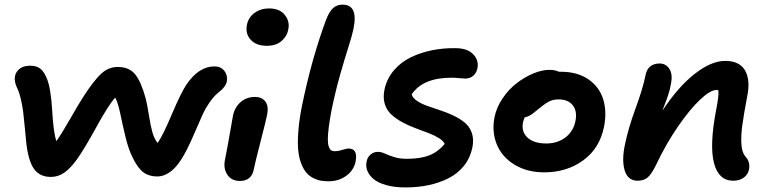

<svg xmlns="http://www.w3.org/2000/svg" viewBox="-20 -780 3357 838"><path d="M202.1 -7.8Q154.3 -7.8 129.4 -41.5Q104.5 -75.2 95.2 -151.9Q92.8 -174.3 88.4 -221.9Q84 -269.5 81.1 -292.5Q78.1 -315.4 71.3 -345.9Q64.5 -376.5 54.2 -397Q35.2 -439 53 -466.1Q70.8 -493.2 111.8 -493.2Q138.7 -493.2 155.3 -481Q171.9 -468.8 185.1 -436Q202.1 -394 207.8 -297.1Q213.4 -200.2 226.1 -164.1Q247.1 -192.9 285.2 -259.5Q323.2 -326.2 345.2 -359.9Q389.6 -428.7 421.6 -458.3Q453.6 -487.8 494.1 -487.8Q543.9 -487.8 570.1 -455.3Q596.2 -422.9 616.2 -349.1Q623 -322.3 630.1 -276.4Q637.2 -230.5 645.3 -202.4Q653.3 -174.3 668 -155.8Q691.9 -190.9 730.7 -282.7Q769.5 -374.5 793.9 -411.1Q847.7 -490.2 916 -490.2Q943.8 -490.2 959.2 -470.7Q974.6 -451.2 970.2 -424.8Q964.8 -399.9 932.1 -375Q912.6 -359.4 894.3 -332.5Q876 -305.7 865.7 -283.2Q855.5 -260.7 838.4 -220.9Q821.3 -181.2 813 -163.1Q773.4 -76.2 738.5 -43Q703.6 -9.8 666 -9.8Q630.4 -9.8 606 -27.8Q581.5 -45.9 559.1 -91.8Q540.5 -128.9 527.6 -182.9Q514.6 -236.8 504.9 -284.2Q495.1 -331.5 482.9 -354Q453.1 -321.3 400.9 -225.8Q348.6 -130.4 314.9 -83Q286.1 -43.9 259.8 -25.9Q233.4 -7.8 202.1 -7.8Z M1144.5 -580.1Q1098.6 -580.1 1074.5 -606.2Q1050.3 -632.3 1057.6 -670.9Q1064 -704.1 1090.8 -723.6Q1117.7 -743.2 1154.3 -743.2Q1200.7 -743.2 1223.1 -714.8Q1245.6 -686.5 1238.3 -651.9Q1233.4 -622.6 1209.2 -601.3Q1185.1 -580.1 1144.5 -580.1ZM1027.3 9.8Q990.7 9.8 972.7 -16.8Q954.6 -43.5 961.4 -80.1Q973.6 -141.1 984.1 -202.6Q994.6 -264.2 996.6 -273.9Q1003.9 -311 1029.8 -334Q1055.7 -356.9 1093.3 -356.9Q1122.6 -356.9 1137.7 -337.6Q1152.8 -318.4 1146.5 -282.2Q1142.6 -260.7 1117.7 -164.1Q1092.8 -67.4 1088.4 -43.9Q1079.1 9.8 1027.3 9.8Z M1415 11.2Q1396 11.2 1380.4 8.5Q1364.7 5.9 1347.2 -2.9Q1329.6 -11.7 1317.1 -26.4Q1304.7 -41 1294.7 -66.4Q1284.7 -91.8 1281.5 -125.5Q1278.3 -159.2 1282.2 -209Q1286.1 -258.8 1298.3 -319.8Q1341.3 -527.8 1403.3 -693.8Q1417 -729.5 1433.6 -744.6Q1450.2 -759.8 1475.1 -759.8Q1544.4 -759.8 1522.9 -654.8Q1517.1 -625.5 1500.7 -574.7Q1484.4 -523.9 1464.1 -452.4Q1443.8 -380.9 1427.2 -299.8Q1418.5 -254.9 1414.6 -222.2Q1410.6 -189.5 1410.9 -169.9Q1411.1 -150.4 1415.3 -139.2Q1419.4 -127.9 1425.3 -124Q1431.2 -120.1 1439.9 -120.1Q1456.5 -120.1 1474.6 -126Q1492.7 -131.8 1501 -131.8Q1542.5 -131.8 1532.2 -76.2Q1524.9 -37.1 1491.5 -12.9Q1458 11.2 1415 11.2Z M1749 38.1Q1702.1 38.1 1666.3 28.1Q1630.4 18.1 1610.8 1.7Q1591.3 -14.6 1583.5 -34.2Q1575.7 -53.7 1580.1 -74.2Q1583 -92.8 1596.7 -105Q1610.4 -117.2 1629.9 -117.2Q1644 -117.2 1660.2 -109.6Q1676.3 -102.1 1700 -94.5Q1723.6 -86.9 1756.8 -86.9Q1815.4 -86.9 1853.8 -102.1Q1892.1 -117.2 1920.9 -151.9Q1915 -165.5 1895 -177.7Q1875 -189.9 1849.1 -199.7Q1823.2 -209.5 1793.7 -220.5Q1764.2 -231.4 1737.3 -245.8Q1710.4 -260.3 1689.7 -278.6Q1668.9 -296.9 1659.9 -324.7Q1650.9 -352.5 1657.7 -387.2Q1667.5 -435.5 1698.7 -472.4Q1730 -509.3 1773.9 -530.3Q1817.9 -551.3 1867.4 -561Q1917 -570.8 1968.8 -569.8Q2020.5 -569.3 2045.4 -543.2Q2070.3 -517.1 2064 -482.9Q2059.6 -461.4 2045.4 -449.2Q2031.2 -437 2010.7 -437Q2002.9 -437 1984.6 -439Q1966.3 -440.9 1951.2 -440.9Q1825.7 -440.9 1776.9 -368.2Q1781.2 -352.5 1800 -339.8Q1818.8 -327.1 1844.7 -317.9Q1870.6 -308.6 1900.6 -298.8Q1930.7 -289.1 1958.5 -275.9Q1986.3 -262.7 2007.8 -245.4Q2029.3 -228 2039.1 -200.4Q2048.8 -172.9 2042 -137.2Q2032.7 -91.3 2005.4 -56.9Q1978 -22.5 1938 -2.2Q1897.9 18.1 1850.6 28.1Q1803.2 38.1 1749 38.1Z M2355.5 -27.8Q2280.3 -27.8 2225.6 -61.3Q2170.9 -94.7 2148.4 -149.4Q2126 -204.1 2138.2 -268.1Q2147 -311.5 2173.8 -351.1Q2200.7 -390.6 2235.4 -417.2Q2270 -443.8 2307.9 -459.5Q2345.7 -475.1 2377.4 -475.1Q2403.3 -475.1 2419.4 -466.8H2428.2Q2500.5 -466.8 2548.3 -433.6Q2596.2 -400.4 2612.8 -346.4Q2629.4 -292.5 2616.2 -226.1Q2597.2 -132.3 2525.4 -80.1Q2453.6 -27.8 2355.5 -27.8ZM2263.2 -248Q2253.9 -206.1 2281.7 -179.9Q2309.6 -153.8 2364.3 -153.8Q2413.1 -153.8 2447.5 -179.9Q2481.9 -206.1 2491.2 -250Q2500.5 -293.5 2480.5 -319.8Q2460.4 -346.2 2417.5 -346.2Q2394 -346.2 2376.2 -336.9Q2358.4 -327.6 2332.5 -306.2Q2314.5 -291.5 2307.4 -285.9Q2300.3 -280.3 2290.3 -274.9Q2280.3 -269.5 2270.5 -268.1Q2266.6 -260.7 2263.2 -248Z M3180.2 8.8Q3116.7 8.8 3096.4 -67.9Q3076.2 -144.5 3105 -296.9Q3118.7 -365.2 3115.2 -386.2Q3113.3 -387.2 3106.9 -387.2Q3080.1 -387.2 3035.2 -344.7Q2990.2 -302.2 2938 -226.1Q2885.7 -149.9 2843.8 -61Q2823.7 -20 2806.9 -5.6Q2790 8.8 2763.2 8.8Q2720.2 8.8 2706.5 -36.1Q2692.9 -81.1 2708 -150.9Q2722.2 -220.2 2754.2 -307.6Q2786.1 -395 2796.9 -449.2Q2801.3 -475.6 2817.1 -489.3Q2833 -502.9 2858.9 -502.9Q2886.2 -502.9 2901.6 -479.2Q2917 -455.6 2908.2 -413.1Q2906.2 -401.4 2903.6 -390.4Q2900.9 -379.4 2896.5 -366.2Q2892.1 -353 2889.4 -345.5Q2886.7 -337.9 2880.1 -320.8Q2873.5 -303.7 2871.1 -296.9Q2940.4 -401.9 3012.5 -458Q3084.5 -514.2 3145 -514.2Q3207.5 -514.2 3231.7 -472.7Q3255.9 -431.2 3241.2 -358.9Q3225.6 -277.3 3219.5 -230.5Q3213.4 -183.6 3216.1 -148.4Q3218.8 -113.3 3233.9 -96.2Q3255.4 -73.2 3249 -40Q3244.6 -18.1 3226.1 -4.6Q3207.5 8.8 3180.2 8.8Z"/></svg>

Font: Shantell Sans Irregular
Style: Italic
Weight: 600
Italic angle: -11.31°
Designer: Stephen Nixon, Anya Danilova, Shantell Martin
Foundry: Arrow Type
Version: Version 1.006;[9816181b4]